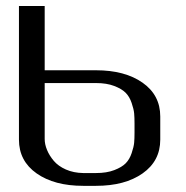

<svg xmlns="http://www.w3.org/2000/svg" viewBox="-20 -603 602 623"><path d="M250 0Q156.2 0 98.9 -40.3Q41.5 -80.6 41.5 -149.9V-583.5H125V-375H208.5H291.5Q385.3 -375 442.6 -334.7Q500 -294.4 500 -225.1V-149.9Q500 -80.6 442.6 -40.3Q385.3 0 291.5 0ZM416.5 -172.9V-202.1Q416.5 -221.7 415.3 -235.1Q414.1 -248.5 407.2 -268.8Q400.4 -289.1 387.9 -301.8Q375.5 -314.5 350.8 -324Q326.2 -333.5 291.5 -333.5H125V-151.9Q125 -134.8 132.6 -116.5Q140.1 -98.1 154.5 -81.1Q168.9 -64 193.8 -53Q218.8 -42 250 -41.5H291.5Q326.2 -41.5 350.8 -51Q375.5 -60.5 387.9 -73.2Q400.4 -85.9 407.2 -106.2Q414.1 -126.5 415.3 -139.9Q416.5 -153.3 416.5 -172.9Z"/></svg>

Font: Gputeks
Style: Regular
Weight: 500
Version: Version 0.9